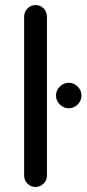

<svg xmlns="http://www.w3.org/2000/svg" viewBox="-20 -739 345 765"><path d="M76.2 -39.1V-672.9Q76.2 -691.4 89.4 -705.1Q102.5 -718.8 121.1 -718.8Q140.6 -718.8 153.8 -705.6Q167 -692.4 167 -672.9V-39.1Q167 -20.5 153.3 -7.3Q139.6 5.9 121.1 5.9Q102.5 5.9 89.4 -7.3Q76.2 -20.5 76.2 -39.1ZM203.1 -358.4Q203.1 -378.9 218.3 -394Q233.4 -409.2 253.9 -409.2Q274.4 -409.2 289.6 -394Q304.7 -378.9 304.7 -358.4Q304.7 -337.9 289.6 -322.8Q274.4 -307.6 253.9 -307.6Q233.4 -307.6 218.3 -322.8Q203.1 -337.9 203.1 -358.4Z"/></svg>

Font: jf-openhuninn-2.1
Style: Regular
Weight: 400
Designer: [Kosugi Maru]
Designed by MOTOYA      

[Varela Round]
Joe Prince (Latin component); Avraham Cornfeld (Hebrew component)
Foundry: justfont Co., Ltd.
Version: 2.1